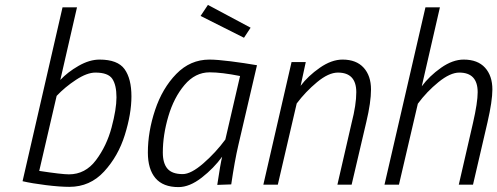

<svg xmlns="http://www.w3.org/2000/svg" viewBox="-20 -753 2028 783"><path d="M72 -14 235 -723H294L226 -427Q256 -459 300.5 -484.5Q345 -510 386 -510Q460 -510 488 -471Q516 -432 516 -360Q516 -289 489 -202.5Q462 -116 404.5 -53.5Q347 9 263 9Q224 9 167.5 2Q111 -5 72 -14ZM455 -356Q455 -406 438 -431.5Q421 -457 369 -457Q335 -457 290 -427.5Q245 -398 211 -362L140 -56Q232 -42 261 -42Q328 -42 371.5 -100Q415 -158 435 -233Q455 -308 455 -356Z M583 -131Q583 -216 612.5 -304.5Q642 -393 699 -451.5Q756 -510 834 -510Q865 -510 920.5 -503Q976 -496 1028 -487L952 -161Q937 -97 923 -1L866 1Q879 -86 886 -114Q852 -67 802.5 -28.5Q753 10 708 10Q645 10 614 -26.5Q583 -63 583 -131ZM899 -184 959 -443Q884 -458 835 -458Q776 -458 732.5 -406.5Q689 -355 666.5 -278.5Q644 -202 644 -131Q644 -87 663 -65Q682 -43 725 -43Q759 -43 809.5 -87Q860 -131 899 -184ZM798 -688 828 -733 1002 -640 975 -599Z M1169 -500H1227L1206 -403Q1236 -443 1284 -476.5Q1332 -510 1377 -510Q1433 -510 1463 -477Q1493 -444 1493 -388Q1493 -336 1474 -256L1414 0H1356L1414 -252Q1433 -326 1433 -377Q1433 -457 1358 -457Q1320 -457 1273 -418Q1226 -379 1190 -331L1113 0H1054Z M1715 -723H1774L1700 -401Q1731 -443 1778.5 -476.5Q1826 -510 1871 -510Q1928 -510 1958 -477Q1988 -444 1988 -388Q1988 -341 1968 -254L1909 0H1851L1909 -252Q1928 -335 1928 -377Q1928 -457 1853 -457Q1816 -457 1768 -418Q1720 -379 1684 -330L1607 0H1548Z"/></svg>

Font: Cairo Light
Style: Italic
Weight: 300
Italic angle: -13°
Designer: Mohamed Gaber, Accademia di Belle Arti di Urbino and others
Foundry: Kief Type Foundry, Accademia di Belle Arti di Urbino and others
Version: Version 3.011